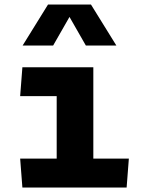

<svg xmlns="http://www.w3.org/2000/svg" viewBox="-20 -842 660 862"><path d="M80.5 -540 70.5 -410.5H234.5V-130H70.5L80.5 0H548.5L558.5 -130H399V-540ZM81.5 -637.5H218.5L292 -766L365.5 -637.5H502.5L388.5 -821.5H195.5Z"/></svg>

Font: Monaspace Argon ExtraBold
Style: Bold
Weight: 800
Designer: Riley Cran & the Lettermatic Team
Foundry: Lettermatic
Version: Version 1.000 (Monaspace Argon)